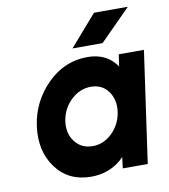

<svg xmlns="http://www.w3.org/2000/svg" viewBox="-81 -769 748 849"><g transform="rotate(-10 293.5 -344.0)"><path d="M277 -561H412L550 -700H398ZM474 -500 466 -446Q464 -450 461.5 -453.5Q459 -457 456 -460Q413 -512 334 -512Q232 -512 155 -436Q77 -358 62 -250Q47 -140 103 -64Q159 12 261 12Q340 12 397 -37Q400 -40 403.5 -43.5Q407 -47 410 -50L404 0H516L587 -500ZM327 -380Q377 -380 405 -342Q418 -324 423.5 -301Q429 -278 425 -250Q421 -223 409.5 -200Q398 -177 379 -158Q340 -120 291 -120Q240 -120 211 -158Q182 -196 190 -250Q198 -304 237 -342Q277 -380 327 -380Z"/></g></svg>

Font: Unageo
Style: Bold-Italic
Weight: 700
Designer: Richard Sepsi
Foundry: Richard Sepsi
Version: Version 2.000